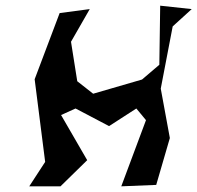

<svg xmlns="http://www.w3.org/2000/svg" viewBox="-20 -656 695 676"><path d="M102 -377 139 -86 83 0H193L287 -92L195 -251L246 -274L364 -212L460 -274L494 -233L407 0L530 -5L578 -170L546 -344L588 -563L655 -624L544 -636L541 -428L480 -376L308 -326L252 -370L230 -509L296 -624L190 -610Z"/></svg>

Font: Corrode
Style: Ita
Weight: 400
Designer: Mew Too
Version: Version 0.532